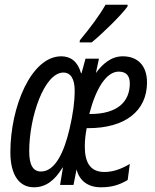

<svg xmlns="http://www.w3.org/2000/svg" viewBox="-20 -785 656 815"><path d="M319 -614 318 -605H369C408 -636 493 -718 521 -757L522 -765H428C403 -721 364 -668 319 -614ZM124 10C175 10 213 -20 245 -73H247L235 0H292L305 -66C317 -18 353 10 408 10C453 10 485 1 522 -21L531 -89C492 -66 458 -55 423 -55C362 -55 340 -97 340 -163C340 -189 343 -216 348 -241H355C510 -241 604 -313 604 -435C604 -506 565 -546 501 -546C451 -546 414 -512 387 -475L400 -536H343L326 -474H324C310 -524 280 -546 240 -546C112 -546 24 -330 24 -139C24 -43 61 10 124 10ZM362 -301H359C386 -406 430 -481 484 -481C517 -481 531 -462 531 -431C531 -354 480 -301 362 -301ZM154 -57C120 -57 104 -85 104 -143C104 -289 168 -477 249 -477C280 -477 297 -450 297 -401C297 -353 290 -301 275 -237C252 -139 214 -57 154 -57Z"/></svg>

Font: Noto Sans ExtraCondensed
Style: Italic
Weight: 400
Width: 2
Italic angle: -12°
Designer: Monotype Design Team
Foundry: Monotype Imaging Inc.
Version: Version 2.013